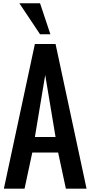

<svg xmlns="http://www.w3.org/2000/svg" viewBox="-20 -1141 547 1161"><path d="M97.2 -1121.1H222.2L284.7 -933.6H222.2ZM175.3 -218.8 128.4 0H3.4L190.9 -875H315.9L503.4 0H378.4L331.5 -218.8ZM315.9 -312.5 253.4 -687.5 190.9 -312.5Z"/></svg>

Font: Oswald
Style: Stencbab
Weight: 400
Designer: Mathieu Le Lay
Foundry: Mathieu Le Lay
Version: Version 1.000